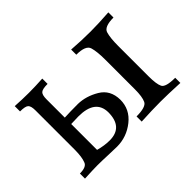

<svg xmlns="http://www.w3.org/2000/svg" viewBox="-91 -686 900 900"><g transform="rotate(-45 359.5 -236.0)"><path d="M260.7 1.5Q245.1 1.5 203.1 -0.2Q161.1 -2 132.8 -2Q108.4 -2 48.8 1V-32.7Q93.3 -32.7 100.6 -55.7Q110.4 -80.6 110.8 -126.5V-389.6Q110.8 -417.5 101.1 -427.2Q91.3 -437 56.2 -437V-472.2Q105.5 -469.2 147.5 -469.2Q189.5 -469.2 238.8 -472.2V-437Q203.6 -437 193.8 -427.2Q184.1 -417.5 184.1 -389.6V-268.1Q219.7 -270 272.9 -270Q325.7 -269 376.2 -239Q426.8 -209 427.7 -143.6Q427.7 -80.1 376.5 -39.3Q325.2 1.5 260.7 1.5ZM257.3 -43.5Q346.2 -43.5 346.2 -142.1Q344.7 -227.1 232.9 -227.1Q211.4 -227.1 184.1 -225.6V-54.2Q223.1 -43.5 257.3 -43.5ZM682.1 0Q601.6 -3.9 554.7 -3.9Q500 -3.9 425.8 0V-34.2Q488.3 -34.2 499.3 -56.9Q510.3 -79.6 510.3 -129.9V-327.6Q510.3 -379.4 501.7 -408.9Q493.2 -438.5 430.7 -438.5V-472.7Q495.1 -467.8 554.7 -467.8Q606.9 -467.8 677.2 -472.7V-438.5Q615.7 -438.5 607.2 -410.4Q598.6 -382.3 598.6 -328.6V-127Q598.6 -75.7 608.9 -54.9Q619.1 -34.2 682.1 -34.2Z"/></g></svg>

Font: Kelvinch
Style: Regular
Weight: 400
Designer: Paul James MIller
Foundry: High-Logic / Made with FontCreator
Version: Version 3.30 September 23, 2016